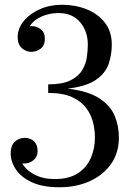

<svg xmlns="http://www.w3.org/2000/svg" viewBox="-20 -779 560 809"><path d="M481 -200Q481 -135 447.8 -88Q414.5 -41 358 -15.5Q301.5 10 231 10Q160 10 114.5 -11Q69 -32 47 -65Q25 -98 25 -134Q25 -165 42 -181.5Q59 -198 85 -198Q108 -198 123.2 -183.8Q138.5 -169.5 138.5 -142.5Q138.5 -118.5 121.2 -104.2Q104 -90 82 -90Q78 -90 74 -90.5Q90 -61.5 126 -43Q162 -24.5 211 -24.5Q270.5 -24.5 307.8 -48.8Q345 -73 362.5 -113Q380 -153 380 -200Q380 -228 372.8 -260.2Q365.5 -292.5 345 -321.5Q324.5 -350.5 285.5 -369Q246.5 -387.5 183 -387.5V-423.5Q242.5 -423.5 276.5 -440.2Q310.5 -457 326.2 -483.2Q342 -509.5 346 -538.2Q350 -567 350 -591Q350 -646.5 317.8 -685.2Q285.5 -724 226 -724Q189.5 -724 156 -709.8Q122.5 -695.5 105.5 -668.5Q109 -669 112.5 -669Q134.5 -669 151.8 -655.8Q169 -642.5 169 -616Q169 -586 150.2 -573.2Q131.5 -560.5 112.5 -560.5Q89.5 -560.5 72 -576.2Q54.5 -592 54.5 -622.5Q54.5 -659 79.8 -690Q105 -721 147.5 -740Q190 -759 241 -759Q297 -759 344.8 -740Q392.5 -721 421.8 -683.8Q451 -646.5 451 -591Q451 -547.5 437.5 -508.8Q424 -470 384 -442.5Q344 -415 265 -405.5Q351 -395.5 398 -365Q445 -334.5 463 -291.5Q481 -248.5 481 -200Z"/></svg>

Font: Bodoni* 06pt
Style: Regular
Weight: 400
Version: Version 2.3